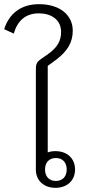

<svg xmlns="http://www.w3.org/2000/svg" viewBox="-27 -889 419 921"><path d="M239 12C294 12 333 -22 333 -76C333 -130 294 -164 239 -164C225 -164 213 -162 202 -158V-573L243 -603C297 -644 322 -686 322 -742C322 -816 261 -869 160 -869C72 -869 16 -822 -7 -749L39 -728C57 -790 96 -825 160 -825C218 -825 266 -795 266 -736C266 -694 249 -662 204 -630L167 -604C146 -589 145 -577 145 -550V-76C145 -22 184 12 239 12ZM241 -21C208 -21 189 -43 189 -76C189 -109 208 -131 241 -131C274 -131 293 -109 293 -76C293 -43 274 -21 241 -21Z"/></svg>

Font: IBM Plex Thai Looped Light
Style: Regular
Weight: 300
Designer: Mike Abbink, Paul van der Laan, Pieter van Rosmalen, Ben Mitchell, Mark Frömberg
Foundry: Bold Monday
Version: Version 1.0